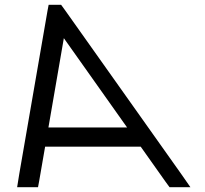

<svg xmlns="http://www.w3.org/2000/svg" viewBox="-20 -760 854 800"><path d="M566.2 -149 668.9 -4 686.4 20H773.4L734.4 -36L252.1 -716L234.7 -740H182.7L178.1 -716L60.4 -36L51.4 20H138.4L142.9 -4L168 -149ZM509.5 -229H181.8L246 -601Z"/></svg>

Font: Nordica Advanced
Style: RegularLObl
Weight: 300
Version: Version 1.07